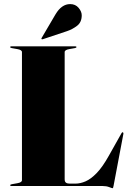

<svg xmlns="http://www.w3.org/2000/svg" viewBox="-20 -932 639 962"><path d="M355 -691 327 -686Q304 -682 304 -671V-34Q304 -21.5 310.5 -16.8Q317 -12 329 -12H358Q382.5 -12 409 -23.5Q435.5 -35 464.8 -65.2Q494 -95.5 525.5 -152L589 -265Q592 -270.5 595 -269Q599.5 -267.5 598 -260L549 -1Q547.5 7 546.5 9Q545.5 11 544 11Q541 11 527 5.5Q513 0 494 0H37Q31 0 31 -4Q31 -7.5 39 -9L67 -14Q90 -18 90 -29V-671Q90 -682 67 -686L39 -691Q31 -692.5 31 -696Q31 -700 37 -700H357Q363 -700 363 -696Q363 -692.5 355 -691ZM258 -860Q288.5 -911.5 331.5 -911.5Q358 -911.5 373.8 -892.8Q389.5 -874 389.5 -855.5Q389.5 -820.5 366.2 -802.8Q343 -785 316 -776L194.5 -735.5Q189.5 -734 188 -736.5Q186.5 -739 189 -742.5Z"/></svg>

Font: Fraunces 144pt S000 Black
Style: Regular
Weight: 900
Version: Version 1.000; ttfautohint (v1.8.3)